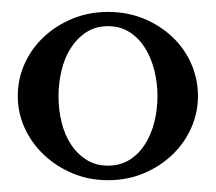

<svg xmlns="http://www.w3.org/2000/svg" viewBox="-20 -706 362 322"><path d="M161.1 -403.8Q128.9 -403.8 101.3 -415.5Q73.7 -427.2 53.2 -446.8Q32.7 -466.3 21.2 -491.7Q9.8 -517.1 9.8 -544.9Q9.8 -573.2 21.2 -598.9Q32.7 -624.5 53.2 -643.8Q73.7 -663.1 101.3 -674.6Q128.9 -686 161.1 -686Q193.8 -686 221.4 -674.6Q249 -663.1 269.3 -643.8Q289.6 -624.5 300.8 -598.9Q312 -573.2 312 -544.9Q312 -517.1 300.8 -491.7Q289.6 -466.3 269.3 -446.8Q249 -427.2 221.4 -415.5Q193.8 -403.8 161.1 -403.8ZM244.1 -544.9Q244.1 -566.9 238.8 -588.1Q233.4 -609.4 223.1 -625.7Q212.9 -642.1 197.3 -652.1Q181.6 -662.1 161.1 -662.1Q140.6 -662.1 125 -652.1Q109.4 -642.1 98.9 -625.7Q88.4 -609.4 83.3 -588.1Q78.1 -566.9 78.1 -544.9Q78.1 -522 83.3 -501Q88.4 -480 98.9 -463.9Q109.4 -447.8 125 -438Q140.6 -428.2 161.1 -428.2Q181.6 -428.2 197.3 -438Q212.9 -447.8 223.1 -463.9Q233.4 -480 238.8 -501Q244.1 -522 244.1 -544.9Z"/></svg>

Font: XB Zar
Style: Regular
Weight: 400
Designer: Behnam
Foundry: Irmug
Version: Version 8.005 2009